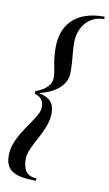

<svg xmlns="http://www.w3.org/2000/svg" viewBox="-101 -829 584 1029"><g transform="rotate(10 191.0 -315.0)"><path d="M172 150V136.5C110 136.5 98 89 98 43.5C98 -30 192 -120 192 -220C192 -276.5 165.5 -303.5 106.5 -315.5C176 -330.5 254 -376 254 -451C254 -531 245 -558 245 -613.5C245 -690 290 -766.5 382 -766.5V-780C217 -780 152 -690 152 -571C152 -484 170 -462.5 170 -409.5C170 -358.5 115 -332.5 85 -322.5V-308.5C115 -298.5 135 -283.5 135 -242.5C135 -179.5 5 -77 5 40C5 119 47 150 172 150Z"/></g></svg>

Font: Bodoni* 16pt
Style: Italic
Weight: 400
Italic angle: -13°
Version: Version 2.3